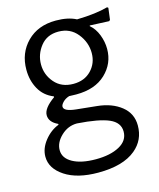

<svg xmlns="http://www.w3.org/2000/svg" viewBox="-109 -553 727 879"><g transform="rotate(-15 254.0 -113.5)"><path d="M141 -138V-142Q96 -160 73.5 -200.5Q51 -241 51 -292Q51 -371 102.5 -423Q154 -475 239 -475Q297 -475 335 -455Q425 -457 482 -473L487 -469L480 -414L475 -409L384 -413L383 -410Q407 -390 420 -356.5Q433 -323 433 -289Q433 -220 382.5 -172Q332 -124 243 -124Q235 -124 224 -124.5Q213 -125 209 -125Q190 -119 178.5 -107Q167 -95 167 -86Q167 -64 224 -58L321 -48Q390 -41 434 -6Q478 29 478 86Q478 155 426 198Q366 248 248 248Q149 248 90.5 209.5Q32 171 32 115Q32 76 60.5 40Q89 4 128 -11V-15Q87 -34 87 -67Q87 -100 141 -138ZM243 -174Q296 -174 328 -207.5Q360 -241 360 -289Q360 -340 326.5 -381.5Q293 -423 237 -423Q183 -423 152.5 -384.5Q122 -346 122 -298Q122 -249 154.5 -211.5Q187 -174 243 -174ZM211 5Q168 5 135.5 36Q103 67 103 103Q103 141 143.5 163.5Q184 186 253 186Q322 186 365 162.5Q408 139 408 96Q408 53 361 32.5Q314 12 211 5Z"/></g></svg>

Font: Quattrocento Sans
Style: Regular
Weight: 400
Designer: Pablo Impallari
Foundry: Pablo Impallari, Igino Marini, Brenda Gallo
Version: Version 2.000